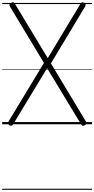

<svg xmlns="http://www.w3.org/2000/svg" viewBox="-20 -1137 863 1757"><path d="M758 8Q747 14 738.5 14Q730 14 724 4L411 -513L98 4Q92 13 84 13.5Q76 14 64 8Q57 2 54 -2.5Q51 -7 51.5 -12Q52 -17 56 -22L382 -561L70 -1079Q64 -1088 66.5 -1095Q69 -1102 80 -1110Q92 -1117 100 -1116.5Q108 -1116 115 -1105L417 -605L718 -1105Q725 -1115 732 -1116Q739 -1117 750 -1110Q758 -1105 761 -1100Q764 -1095 763.5 -1090Q763 -1085 760 -1079L446 -557L768 -22Q774 -14 771.5 -6.5Q769 1 758 8ZM0 590H823V600H0ZM0 -20H823V0H0ZM0 -505H823V-500H0ZM0 -1110H823V-1100H0Z"/></svg>

Font: Playwrite FR Moderne Guides
Style: Regular
Weight: 400
Designer: Veronika Burian, José Scaglione
Foundry: TypeTogether
Version: Version 1.003